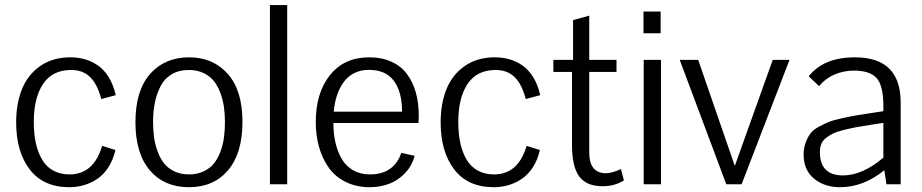

<svg xmlns="http://www.w3.org/2000/svg" viewBox="-20 -740 3701 771"><path d="M44.9 -248.5Q44.9 -325.2 68.8 -383.3Q92.8 -441.4 142.6 -475.6Q192.4 -509.8 262.7 -509.8Q293 -509.8 319.6 -502.4Q346.2 -495.1 371.3 -478.5Q396.5 -461.9 415.8 -431.2Q435.1 -400.4 444.8 -357.9L386.7 -342.3Q371.1 -401.9 342 -430.4Q313 -459 265.6 -459Q190.4 -459 153.1 -403.1Q115.7 -347.2 115.7 -250Q115.7 -202.6 124 -165Q132.3 -127.4 149.2 -98.9Q166 -70.3 194.1 -54.9Q222.2 -39.6 259.3 -39.6Q356.4 -39.6 390.1 -154.3L443.4 -137.7Q434.6 -98.1 415.3 -68.4Q396 -38.6 370.4 -21.5Q344.7 -4.4 316.4 3.7Q288.1 11.7 257.8 11.7Q154.3 11.7 99.6 -59.3Q44.9 -130.4 44.9 -248.5Z M739.3 -509.8Q835.4 -509.8 894.5 -443.6Q953.6 -377.4 953.6 -250.5Q953.6 -124.5 895.8 -56.4Q837.9 11.7 738.8 11.7Q639.6 11.7 581.8 -55.9Q523.9 -123.5 523.9 -249Q523.9 -377 583 -443.4Q642.1 -509.8 739.3 -509.8ZM738.8 -459Q697.8 -459 668.5 -441.2Q639.2 -423.3 623.8 -392.1Q608.4 -360.8 601.6 -326.2Q594.7 -291.5 594.7 -250.5Q594.7 -217.8 598.6 -189Q602.5 -160.2 612.8 -132.1Q623 -104 638.9 -84Q654.8 -64 680.4 -51.8Q706.1 -39.6 739.3 -39.6Q772 -39.6 797.6 -51.8Q823.2 -64 839.1 -83.7Q855 -103.5 865.2 -131.3Q875.5 -159.2 879.4 -188Q883.3 -216.8 883.3 -249.5Q883.3 -281.7 879.2 -310.5Q875 -339.4 864.7 -367.2Q854.5 -395 838.6 -414.8Q822.8 -434.6 797.1 -446.8Q771.5 -459 738.8 -459Z M1064 0V-719.7H1133.3V0Z M1462.9 -509.8Q1513.7 -509.8 1552.5 -491.9Q1591.3 -474.1 1614.7 -442.1Q1638.2 -410.2 1649.9 -368.2Q1661.6 -326.2 1661.6 -275.4Q1661.6 -258.8 1660.2 -246.1H1318.8Q1318.8 -203.6 1327.1 -167.2Q1335.4 -130.9 1352.3 -101.8Q1369.1 -72.8 1398.2 -56.2Q1427.2 -39.6 1465.3 -39.6Q1514.6 -39.6 1546.4 -62.3Q1578.1 -85 1591.3 -126L1645 -114.3Q1633.8 -72.8 1605.5 -43.7Q1577.1 -14.6 1542 -1.7Q1506.8 11.2 1467.3 11.7H1465.3Q1410.2 11.7 1367.4 -9.8Q1324.7 -31.2 1299.1 -68.1Q1273.4 -105 1260.7 -151.1Q1248 -197.3 1248 -250Q1248 -366.7 1304.9 -438.2Q1361.8 -509.8 1462.9 -509.8ZM1594.7 -291.5Q1594.2 -371.6 1561.5 -415.5Q1528.8 -459.5 1460.9 -459.5Q1428.2 -459.5 1402.3 -446.3Q1376.5 -433.1 1359.6 -409.7Q1342.8 -386.2 1333 -356.4Q1323.2 -326.7 1320.3 -291.5Z M1749.5 -248.5Q1749.5 -325.2 1773.4 -383.3Q1797.4 -441.4 1847.2 -475.6Q1897 -509.8 1967.3 -509.8Q1997.6 -509.8 2024.2 -502.4Q2050.8 -495.1 2075.9 -478.5Q2101.1 -461.9 2120.4 -431.2Q2139.6 -400.4 2149.4 -357.9L2091.3 -342.3Q2075.7 -401.9 2046.6 -430.4Q2017.6 -459 1970.2 -459Q1895 -459 1857.7 -403.1Q1820.3 -347.2 1820.3 -250Q1820.3 -202.6 1828.6 -165Q1836.9 -127.4 1853.8 -98.9Q1870.6 -70.3 1898.7 -54.9Q1926.8 -39.6 1963.9 -39.6Q2061 -39.6 2094.7 -154.3L2147.9 -137.7Q2139.2 -98.1 2119.9 -68.4Q2100.6 -38.6 2075 -21.5Q2049.3 -4.4 2021 3.7Q1992.7 11.7 1962.4 11.7Q1858.9 11.7 1804.2 -59.3Q1749.5 -130.4 1749.5 -248.5Z M2473.6 -61 2485.4 -15.6Q2448.7 7.8 2399.4 7.8Q2335 7.8 2305.9 -31.5Q2276.9 -70.8 2276.9 -158.7V-451.2H2202.1V-499.5H2281.2V-659.2L2346.2 -677.2V-499.5H2455.6V-451.2H2346.2V-127.4Q2346.2 -44.4 2413.6 -44.4Q2436 -44.4 2473.6 -61Z M2564 -606.4V-693.8H2632.8V-606.4ZM2564.9 0V-499.5H2634.3V0Z M3083 -499.5H3150.4L2958 0H2896.5L2709.5 -499.5H2783.7L2930.7 -73.7Z M3527.3 -106.9Q3442.9 -35.6 3365.2 -35.6Q3272.5 -35.6 3272.5 -129.4Q3272.5 -147.5 3277.8 -161.1Q3283.2 -174.8 3296.1 -185.3Q3309.1 -195.8 3324.2 -203.4Q3339.4 -210.9 3365.7 -217.5Q3392.1 -224.1 3416.5 -228.8Q3440.9 -233.4 3479.5 -239.3L3527.3 -246.6ZM3539.6 0H3596.7V-328.6Q3596.7 -509.8 3413.1 -509.8Q3287.6 -509.8 3227.5 -433.6Q3269 -394.5 3269 -394Q3293.5 -424.3 3330.3 -440.4Q3367.2 -456.5 3409.2 -456.5Q3473.6 -456.5 3500.5 -426Q3527.3 -395.5 3527.3 -314V-293.5L3479 -286.1Q3436.5 -279.8 3415.5 -276.1Q3394.5 -272.5 3359.9 -264.9Q3325.2 -257.3 3307.9 -250.2Q3290.5 -243.2 3267.6 -230.7Q3244.6 -218.3 3233.9 -203.4Q3223.1 -188.5 3215.1 -167.2Q3207 -146 3207 -119.6Q3207 -57.1 3248.8 -22.7Q3290.5 11.7 3353 11.7Q3447.8 11.7 3531.2 -56.6Z"/></svg>

Font: Pontano Sans
Style: Regular
Weight: 400
Foundry: vernon adams
Version: 1.0